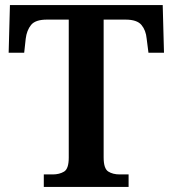

<svg xmlns="http://www.w3.org/2000/svg" viewBox="-20 -734 678 754"><path d="M152 0V-49H187Q213 -49 231.5 -60Q250 -71 250 -115V-657H164Q119 -657 102 -636Q85 -615 81 -582L75 -527H14L19 -714H619L624 -527H563L556 -582Q553 -615 535.5 -636Q518 -657 473 -657H387V-116Q387 -72 405 -60.5Q423 -49 450 -49H485V0Z"/></svg>

Font: Noto Serif NP Hmong SemiBold
Style: Regular
Weight: 600
Designer: Dalton Maag Ltd
Foundry: Dalton Maag Ltd
Version: Version 1.001; ttfautohint (v1.8.4.7-5d5b)